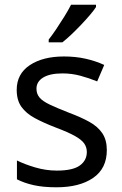

<svg xmlns="http://www.w3.org/2000/svg" viewBox="-20 -786 519 816"><path d="M434 -148Q434 -70 376 -30Q318 10 220 10Q164 10 123.5 1Q83 -8 52 -24V-104Q84 -88 129.5 -74.5Q175 -61 222 -61Q289 -61 319 -82.5Q349 -104 349 -140Q349 -160 338 -176Q327 -192 298.5 -208Q270 -224 217 -244Q165 -264 128 -284Q91 -304 71 -332Q51 -360 51 -404Q51 -472 106.5 -509Q162 -546 252 -546Q301 -546 343.5 -536.5Q386 -527 423 -510L393 -440Q359 -454 322 -464Q285 -474 246 -474Q192 -474 163.5 -456.5Q135 -439 135 -409Q135 -387 148 -371.5Q161 -356 191.5 -341.5Q222 -327 273 -307Q324 -288 360 -268Q396 -248 415 -219.5Q434 -191 434 -148ZM388 -756Q379 -742 362 -722Q345 -702 324.5 -680.5Q304 -659 283.5 -639.5Q263 -620 245 -606H187V-618Q202 -637 219.5 -663Q237 -689 254 -716.5Q271 -744 282 -766H388Z"/></svg>

Font: Noto Sans Balinese
Style: Regular
Weight: 400
Designer: Aditya Bayu, David Williams
Foundry: David Williams
Version: Version 2.003